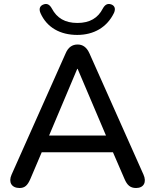

<svg xmlns="http://www.w3.org/2000/svg" viewBox="-20 -935 776 962"><path d="M367 -760C450 -760 516 -798 551 -870C561 -892 554 -907 537 -913C519 -919 506 -912 495 -892C471 -845 430 -820 368 -820C305 -820 265 -845 240 -892C229 -912 216 -919 199 -913C181 -907 173 -892 183 -869C215 -797 282 -760 367 -760ZM78 7C104 7 118 -6 132 -38L189 -172H546L604 -38C617 -8 632 7 662 7C700 7 716 -22 699 -60L428 -668C414 -699 394 -712 369 -712C343 -712 322 -699 309 -668L38 -60C21 -22 38 7 78 7ZM369 -590 511 -256H226L367 -590Z"/></svg>

Font: Nunito SemiBold
Style: Regular
Weight: 600
Designer: Vernon Adams
Foundry: Vernon Adams
Version: Version 3.602